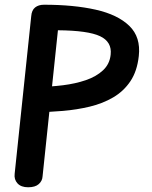

<svg xmlns="http://www.w3.org/2000/svg" viewBox="-20 -792 644 812"><path d="M99 0Q69 0 54 -16.5Q39 -33 42 -57L112 -723Q114 -749 128.5 -760.5Q143 -772 166 -772Q292 -772 385 -751Q478 -730 527 -682.5Q576 -635 567 -555Q560 -491 531.5 -448.5Q503 -406 458.5 -380Q414 -354 359.5 -341Q305 -328 246.5 -323Q188 -318 131 -317L141 -424Q194 -425 246.5 -431.5Q299 -438 343 -453Q387 -468 415.5 -494.5Q444 -521 448 -561Q454 -615 403 -639Q352 -663 225 -664L160 -46Q159 -27 144 -13.5Q129 0 99 0Z"/></svg>

Font: Edu SA Beginner
Style: Bold
Weight: 700
Version: Version 1.003